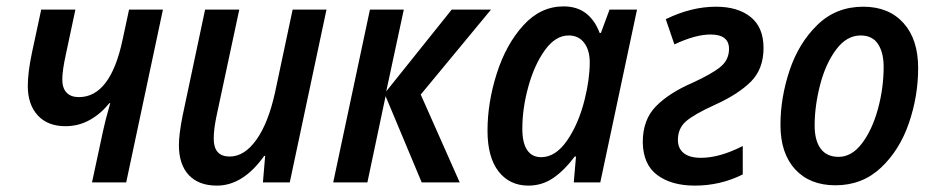

<svg xmlns="http://www.w3.org/2000/svg" viewBox="-20 -571 2928 601"><path d="M303 -163Q308 -188 325 -248H322Q296 -215 261 -195.5Q226 -176 185 -176Q129 -176 98 -210Q67 -244 67 -302Q67 -344 80 -406L109 -541H216L186 -400Q175 -350 175 -322Q175 -295 188.5 -281Q202 -267 227 -267Q326 -267 364 -448L384 -541H490L375 0H268Z M540 -117Q540 -149 551 -206L622 -541H729L658 -209Q649 -167 649 -137Q649 -81 699 -81Q745 -81 782.5 -133.5Q820 -186 841 -282L896 -541H1002L887 0H803L810 -83H807Q741 10 659 10Q602 10 571 -23Q540 -56 540 -117Z M1138 -541H1244L1189 -285L1394 -541H1517L1297 -275L1419 0H1300L1187 -270L1130 0H1023Z M1506 -162Q1506 -250 1535 -341Q1564 -432 1618 -491.5Q1672 -551 1744 -551Q1786 -551 1814 -529.5Q1842 -508 1857 -468H1861L1888 -541H1974L1859 0H1776L1783 -81H1779Q1747 -38 1712 -14Q1677 10 1634 10Q1575 10 1540.5 -34.5Q1506 -79 1506 -162ZM1810 -259Q1826 -323 1826 -376Q1826 -414 1808.5 -437Q1791 -460 1760 -460Q1719 -460 1686 -414.5Q1653 -369 1634 -300.5Q1615 -232 1615 -168Q1615 -124 1630 -101.5Q1645 -79 1674 -79Q1719 -79 1755 -131Q1791 -183 1810 -259Z M1992 -126Q1992 -196 2033 -238Q2074 -280 2148 -312Q2209 -340 2235.5 -362Q2262 -384 2262 -418Q2262 -463 2204 -463Q2157 -463 2091 -432L2064 -511Q2144 -550 2221 -550Q2290 -550 2330 -517.5Q2370 -485 2370 -421Q2370 -355 2330.5 -315.5Q2291 -276 2218 -243Q2152 -213 2127 -191Q2102 -169 2102 -133Q2102 -106 2120.5 -91.5Q2139 -77 2174 -77Q2233 -77 2305 -114V-25Q2235 10 2155 10Q2082 10 2037.5 -23Q1993 -56 1992 -126Z M2423 -180Q2423 -265 2451.5 -350.5Q2480 -436 2538.5 -493Q2597 -550 2682 -550Q2762 -550 2808 -499Q2854 -448 2854 -358Q2854 -270 2825 -185.5Q2796 -101 2737.5 -46Q2679 9 2595 9Q2515 9 2469 -41Q2423 -91 2423 -180ZM2746 -362Q2746 -406 2728.5 -433Q2711 -460 2674 -460Q2630 -460 2597 -415.5Q2564 -371 2547 -305Q2530 -239 2530 -178Q2530 -131 2549 -105.5Q2568 -80 2605 -80Q2646 -80 2678 -122Q2710 -164 2728 -229.5Q2746 -295 2746 -362Z"/></svg>

Font: Noto Sans UI NarrowMedium
Style: Italic
Weight: 500
Width: 4
Italic angle: -12°
Designer: Monotype Design Team
Foundry: Monotype Imaging Inc.
Version: Version 1.001